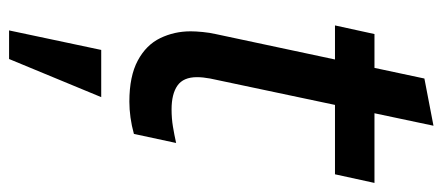

<svg xmlns="http://www.w3.org/2000/svg" viewBox="-296 -404 975 423"><g transform="rotate(90 191.5 -192.5)"><path d="M204 10Q148 10 113.5 -8.5Q79 -27 64 -58Q49 -89 49 -125Q49 -136 50.5 -151.5Q52 -167 55 -180L153 -640L257 -660L153 -168Q150 -152 150 -139Q150 -109 168.5 -96Q187 -83 221 -83Q241 -83 259 -86Q277 -89 295 -93L275 0Q257 5 239 7.5Q221 10 204 10ZM36 -443 55 -530H383L364 -443ZM47 275 90 72H194L110 275Z"/></g></svg>

Font: Radio Canada Big
Style: Italic
Weight: 400
Italic angle: -12°
Designer: Étienne Aubert Bonn
Foundry: Coppers and Brasses
Version: Version 1.001